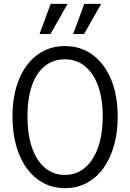

<svg xmlns="http://www.w3.org/2000/svg" viewBox="-20 -970 678 1000"><path d="M319 10Q257 10 207 -16.5Q157 -43 120.5 -92Q84 -141 64.5 -210Q45 -279 45 -363Q45 -474 79 -556.5Q113 -639 174.5 -684.5Q236 -730 318 -730Q401 -730 462.5 -684.5Q524 -639 558.5 -556.5Q593 -474 593 -362Q593 -278 573 -209.5Q553 -141 517 -92Q481 -43 430.5 -16.5Q380 10 319 10ZM318 -59Q378 -59 422.5 -96.5Q467 -134 491 -202.5Q515 -271 515 -364Q515 -456 491 -522.5Q467 -589 423 -625Q379 -661 318 -661Q257 -661 213 -625.5Q169 -590 146 -523.5Q123 -457 123 -364Q123 -270 146.5 -201.5Q170 -133 214 -96Q258 -59 318 -59ZM243 -793H186L244 -950H332ZM418 -793H361L419 -950H507Z"/></svg>

Font: Instrument Sans SemiCondensed
Style: Regular
Weight: 400
Width: 4
Designer: Rodrigo Fuenzalida
Foundry: fragTYPE
Version: Version 1.000;gftools[0.9.28]